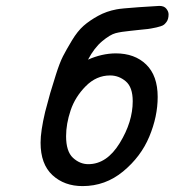

<svg xmlns="http://www.w3.org/2000/svg" viewBox="-20 -630 594 654"><path d="M118.2 -144Q118.2 -183.1 133.8 -249Q145 -292 151.1 -313Q157.2 -334 170.2 -375Q183.1 -416 194.6 -438.5Q206.1 -460.9 225.1 -492.4Q244.1 -523.9 264.6 -542Q285.2 -560.1 314 -575.9Q342.8 -591.8 377 -598.1Q391.1 -601.1 453.1 -605.5Q515.1 -609.9 522.9 -609.9Q539.1 -609.9 546.6 -600.3Q554.2 -590.8 554.2 -581.1Q554.2 -573.2 552.5 -566.7Q550.8 -560.1 546.9 -554.9Q543 -549.8 539.1 -546.4Q535.2 -543 527.1 -540.5Q519 -538.1 512.9 -536.6Q506.8 -535.2 494.9 -533Q482.9 -530.8 474.4 -530.3Q465.8 -529.8 450.4 -527.8Q435.1 -525.9 423.8 -524.9Q393.1 -522 374 -517.1Q355 -512.2 327.9 -489.5Q300.8 -466.8 279.8 -426.8Q326.7 -447.8 374 -448.2Q439 -448.2 478 -410.2Q517.1 -372.1 517.1 -299.8Q517.1 -232.9 488.5 -164.6Q460 -96.2 399.4 -46.1Q338.9 3.9 261.2 3.9Q199.2 3.9 158.7 -33.4Q118.2 -70.8 118.2 -144ZM205.1 -166Q205.1 -114.3 228.5 -92.5Q252 -70.8 280.8 -70.8Q343.8 -70.8 387.9 -142.8Q432.1 -214.8 432.1 -285.2Q432.1 -333 408.4 -353Q384.8 -373 355 -373Q308.1 -373 272 -336.4Q235.8 -299.8 220.5 -253.9Q205.1 -208 205.1 -166Z"/></svg>

Font: CMU Typewriter Text
Style: BoldItalic
Weight: 700
Italic angle: -14.04°
Version: Version 0.7.0